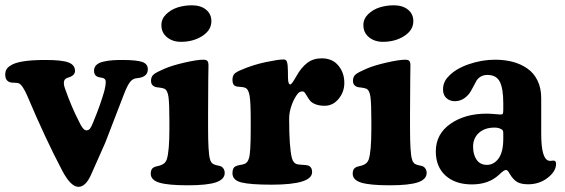

<svg xmlns="http://www.w3.org/2000/svg" viewBox="-26 -702 2174 739"><path d="M376 -353.5Q380.9 -372.1 380.9 -388.2Q380.9 -398.9 368.7 -402.3Q367.7 -402.3 359.6 -403.8Q351.6 -405.3 348.1 -407.2Q335.9 -413.1 335.9 -429.7Q335.9 -443.4 345.2 -452.1Q354.5 -460.9 372.3 -464.8Q390.1 -468.8 406.2 -470Q422.4 -471.2 444.8 -471.2Q498 -471.2 520.5 -463.9Q543 -456.5 543 -435.5Q543 -404.3 500 -400.9Q485.4 -399.9 474.6 -386.5Q463.9 -373 450.7 -338.4L379.4 -153.3Q373 -138.7 323.7 -27.8Q303.2 17.1 275.9 17.1Q246.1 17.1 212.9 -46.4Q148.4 -168.9 80.1 -330.6Q60.1 -377.4 44.9 -381.8Q39.6 -383.3 28.8 -383.5Q18.1 -383.8 14.6 -384.8Q-5.9 -390.1 -5.9 -415Q-5.9 -437.5 13.2 -448.7Q43 -471.2 148.9 -471.2Q211.9 -471.2 237.3 -461.7Q262.7 -452.1 262.7 -429.2Q262.7 -410.2 234.4 -402.8Q219.7 -397.9 219.7 -383.3Q219.7 -373 223.6 -362.8Q249.5 -288.6 279.8 -231Q284.7 -219.2 292.2 -209.7Q299.8 -200.2 306.2 -200.2Q315.4 -200.2 320.8 -207.5Q326.2 -214.8 332.5 -231Q361.8 -301.8 376 -353.5Z M595.2 -605.5Q595.2 -629.4 613.8 -647.5Q632.3 -665.5 658.2 -673.6Q684.1 -681.6 712.4 -681.6Q746.6 -681.6 767.1 -664.8Q787.6 -647.9 787.6 -620.6Q787.6 -585.9 752.7 -563.5Q717.8 -541 670.4 -541Q638.7 -541 616.9 -558.6Q595.2 -576.2 595.2 -605.5ZM626 -205.6V-236.8Q626 -302.2 622.6 -328.4Q619.1 -354.5 606.9 -360.4Q599.1 -363.8 586.7 -365Q574.2 -366.2 570.8 -367.7Q555.2 -374 555.2 -390.6Q555.2 -406.7 565.2 -415.3Q575.2 -423.8 606 -437Q636.2 -450.2 684.6 -461.2Q732.9 -472.2 756.3 -472.2Q768.1 -472.2 772.2 -467.3Q776.4 -462.4 776.4 -450.2Q776.4 -443.8 775.6 -396.5Q774.9 -349.1 774.9 -266.1V-209.5Q774.9 -116.7 781.7 -91.3Q785.6 -72.8 799.8 -68.4Q804.7 -66.4 812.7 -64.9Q820.8 -63.5 825.2 -61.5Q838.9 -53.2 838.9 -36.6Q838.9 -11.7 805.2 -0.2Q771.5 11.2 696.8 11.2Q621.6 11.2 587.9 1.2Q554.2 -8.8 554.2 -33.7Q554.2 -52.2 566.4 -58.1Q570.8 -60.5 580.1 -62.5Q589.4 -64.5 593.3 -66.4Q610.4 -72.3 615.7 -87.9Q626 -118.7 626 -205.6Z M939 -204.6V-242.7Q939 -308.6 934.6 -334Q930.2 -359.4 917.5 -364.3Q909.7 -367.2 897.7 -367.7Q885.7 -368.2 881.8 -370.1Q868.7 -374 868.7 -394Q868.7 -409.7 876 -417.5Q883.3 -425.3 902.8 -433.1Q947.8 -452.6 996.6 -462.9Q1045.4 -473.1 1064.5 -473.1Q1073.7 -473.1 1076.9 -467.5Q1080.1 -461.9 1081.1 -450.2Q1082.5 -431.2 1082.5 -402.8Q1082.5 -377 1091.8 -377Q1096.7 -377 1114.7 -408.7Q1132.8 -441.4 1156 -459.5Q1179.2 -477.5 1212.4 -477.5Q1252.9 -477.5 1276.1 -450Q1299.3 -422.4 1299.3 -382.8Q1299.3 -348.1 1277.3 -321.5Q1255.4 -294.9 1223.6 -294.9Q1203.1 -294.9 1188.7 -300.5Q1174.3 -306.2 1167.7 -314.2Q1161.1 -322.3 1156.5 -330.6Q1151.9 -338.9 1147.7 -344.5Q1143.6 -350.1 1138.2 -350.1Q1128.4 -350.1 1121.6 -343.3Q1107.4 -326.7 1097.2 -299.1Q1086.9 -271.5 1086.9 -245.1Q1086.9 -136.7 1097.2 -94.7Q1102.5 -73.7 1118.2 -69.8Q1123.5 -68.4 1138.7 -67.6Q1153.8 -66.9 1160.2 -64.9Q1175.3 -59.1 1175.3 -39.6Q1175.3 8.8 1019.5 8.8Q937.5 8.8 903.1 0.2Q868.7 -8.3 868.7 -35.6Q868.7 -56.6 881.3 -62Q887.2 -65.4 898.2 -67.1Q909.2 -68.8 914.1 -70.8Q927.2 -74.7 932.6 -94.2Q939 -115.2 939 -204.6Z M1372.6 -605.5Q1372.6 -629.4 1391.1 -647.5Q1409.7 -665.5 1435.5 -673.6Q1461.4 -681.6 1489.7 -681.6Q1523.9 -681.6 1544.4 -664.8Q1564.9 -647.9 1564.9 -620.6Q1564.9 -585.9 1530 -563.5Q1495.1 -541 1447.8 -541Q1416 -541 1394.3 -558.6Q1372.6 -576.2 1372.6 -605.5ZM1403.3 -205.6V-236.8Q1403.3 -302.2 1399.9 -328.4Q1396.5 -354.5 1384.3 -360.4Q1376.5 -363.8 1364 -365Q1351.6 -366.2 1348.1 -367.7Q1332.5 -374 1332.5 -390.6Q1332.5 -406.7 1342.5 -415.3Q1352.5 -423.8 1383.3 -437Q1413.6 -450.2 1461.9 -461.2Q1510.3 -472.2 1533.7 -472.2Q1545.4 -472.2 1549.6 -467.3Q1553.7 -462.4 1553.7 -450.2Q1553.7 -443.8 1553 -396.5Q1552.2 -349.1 1552.2 -266.1V-209.5Q1552.2 -116.7 1559.1 -91.3Q1563 -72.8 1577.1 -68.4Q1582 -66.4 1590.1 -64.9Q1598.1 -63.5 1602.5 -61.5Q1616.2 -53.2 1616.2 -36.6Q1616.2 -11.7 1582.5 -0.2Q1548.8 11.2 1474.1 11.2Q1398.9 11.2 1365.2 1.2Q1331.5 -8.8 1331.5 -33.7Q1331.5 -52.2 1343.8 -58.1Q1348.1 -60.5 1357.4 -62.5Q1366.7 -64.5 1370.6 -66.4Q1387.7 -72.3 1393.1 -87.9Q1403.3 -118.7 1403.3 -205.6Z M1679.2 -357.4Q1679.2 -386.2 1699.2 -406.7Q1726.6 -437 1777.6 -454.6Q1828.6 -472.2 1879.4 -472.2Q1916.5 -472.2 1947.8 -463.9Q1979 -455.6 2003.9 -438.2Q2028.8 -420.9 2043 -391.8Q2057.1 -362.8 2057.1 -323.7V-187Q2057.1 -85.9 2088.9 -83Q2092.8 -82.5 2098.1 -83.3Q2103.5 -84 2105 -84Q2114.3 -83 2114.3 -71.8Q2114.3 -42.5 2082 -17.6Q2049.8 7.3 2006.8 7.3Q1980 7.3 1964.6 -1.5Q1949.2 -10.3 1935.1 -34.2Q1928.2 -47.9 1921.4 -47.9Q1913.6 -47.9 1894 -28.8Q1854.5 7.8 1790.5 7.8Q1726.6 7.8 1689 -26.1Q1651.4 -60.1 1651.4 -119.1Q1651.4 -186 1707.5 -225.3Q1763.7 -264.6 1847.7 -264.6Q1858.9 -264.6 1878.4 -262.9Q1897.9 -261.2 1901.4 -261.2Q1907.7 -261.2 1909.4 -264.6Q1911.1 -268.1 1911.1 -280.8V-304.7Q1911.1 -361.3 1897.7 -387.5Q1884.3 -413.6 1850.1 -413.6Q1823.7 -413.6 1808.6 -392.6Q1805.7 -388.2 1795.7 -368.4Q1785.6 -348.6 1779.3 -340.8Q1755.9 -312.5 1724.6 -312.5Q1705.1 -312.5 1692.1 -324.5Q1679.2 -336.4 1679.2 -357.4ZM1911.1 -168V-187Q1911.1 -195.3 1909.7 -199Q1908.2 -202.6 1901.9 -205.6Q1892.1 -210.9 1877.4 -210.9Q1839.8 -210.9 1817.4 -190.7Q1794.9 -170.4 1794.9 -137.2Q1794.9 -106.4 1808.6 -86.9Q1822.3 -67.4 1848.1 -67.4Q1875 -67.4 1893.1 -92.3Q1911.1 -117.2 1911.1 -168Z"/></svg>

Font: Cooper*
Style: Bold
Weight: 700
Designer: Owen Earl
Foundry: indestructible type*
Version: Version 0.001